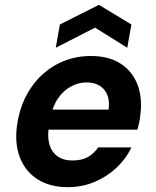

<svg xmlns="http://www.w3.org/2000/svg" viewBox="-20 -760 642 792"><path d="M260 12Q187 12 136.5 -19.5Q86 -51 63 -108Q40 -165 50 -241Q58 -303 83 -355Q108 -407 148.5 -446.5Q189 -486 241.5 -507.5Q294 -529 355 -529Q429 -529 477.5 -497.5Q526 -466 547 -411.5Q568 -357 559 -287Q558 -272 554.5 -256.5Q551 -241 547 -225H143L157 -308H428Q433 -344 422.5 -369Q412 -394 390 -407Q368 -420 337 -420Q303 -420 272 -403Q241 -386 218.5 -353Q196 -320 187 -269L182 -240Q175 -197 183.5 -165.5Q192 -134 216.5 -116Q241 -98 278 -98Q318 -98 343 -112.5Q368 -127 385 -152H522Q500 -105 460.5 -68Q421 -31 370 -9.5Q319 12 260 12ZM210 -563 227 -659 388 -740 522 -659 505 -563 372 -646Z"/></svg>

Font: DM Sans 11pt
Style: Bold Italic
Weight: 700
Italic angle: -10°
Version: Version 4.004;gftools[0.9.30]